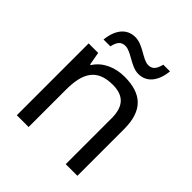

<svg xmlns="http://www.w3.org/2000/svg" viewBox="-198 -874 1013 1013"><g transform="rotate(45 309.0 -367.5)"><path d="M126 -606H177C186 -645 200 -664 232 -664C276 -664 328 -607 384 -607C447 -607 485 -657 493 -735H443C433 -696 419 -677 388 -677C346 -677 295 -734 236 -734C173 -734 134 -685 126 -606ZM343 -546C275 -546 209 -519 174 -463H169L156 -536H85V0H173V-278C173 -403 211 -472 330 -472C412 -472 450 -429 450 -343V0H537V-349C537 -487 471 -546 343 -546Z"/></g></svg>

Font: Noto Sans Bhaiksuki
Style: Regular
Weight: 400
Designer: Monotype Design Team
Foundry: Monotype Imaging Inc.
Version: Version 2.002